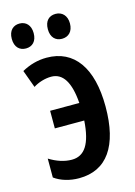

<svg xmlns="http://www.w3.org/2000/svg" viewBox="-114 -793 608 864"><g transform="rotate(-15 190.0 -361.0)"><path d="M14 -674C14 -635 36 -616 65 -616C95 -616 116 -636 116 -674C116 -711 95 -732 65 -732C36 -732 14 -713 14 -674ZM182 -674C182 -636 203 -616 233 -616C263 -616 285 -636 285 -674C285 -711 263 -732 233 -732C203 -732 182 -713 182 -674ZM145 10C275 10 343 -88 343 -271C343 -452 271 -552 143 -552C101 -552 63 -541 27 -521L57 -439C80 -454 112 -464 141 -464C195 -464 226 -415 233 -317H97V-235H234C227 -128 195 -79 135 -79C100 -79 65 -91 31 -112V-24C61 -2 102 10 145 10Z"/></g></svg>

Font: Noto Sans Display Condensed Medium
Style: Regular
Weight: 500
Width: 3
Designer: Monotype Design Team
Foundry: Monotype Imaging Inc.
Version: Version 1.900